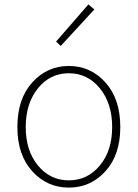

<svg xmlns="http://www.w3.org/2000/svg" viewBox="-20 -840 626 873"><path d="M59 -262Q59 -390 126.5 -465Q194 -540 293 -540Q392 -540 459.5 -465Q527 -390 527 -262Q527 -136 459.5 -61.5Q392 13 293 13Q194 13 126.5 -61.5Q59 -136 59 -262ZM490 -262Q490 -370 434 -438.5Q378 -507 293 -507Q208 -507 152.5 -438.5Q97 -370 97 -262Q97 -155 152.5 -87.5Q208 -20 293 -20Q378 -20 434 -87.5Q490 -155 490 -262ZM256 -631 235 -651 382 -820 409 -797Z"/></svg>

Font: Noto Sans Korean Thin
Style: Regular
Weight: 250
Designer: Ryoko NISHIZUKA  (kana & ideographs); Paul D. Hunt (Latin, Greek & Cyrillic); Wenlong ZHANG  (bopomofo); Sandoll Communi
Foundry: Adobe Systems Incorporated
Version: Version 1.0001;PS 1;hotconv 1.0.78;makeotf.lib2.5.61930